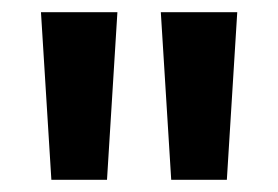

<svg xmlns="http://www.w3.org/2000/svg" viewBox="-20 -712 455 314"><path d="M47 -692H172L155 -418H64ZM243 -692H368L351 -418H260Z"/></svg>

Font: Fira Sans Condensed SemiBold
Style: Regular
Weight: 600
Width: 3
Designer: bBox Type GmbH & Carrois Corporate GbR & Edenspiekermann AG
Foundry: bBox Type GmbH & Carrois Corporate GbR & Edenspiekermann AG
Version: Version 4.301